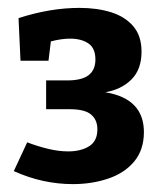

<svg xmlns="http://www.w3.org/2000/svg" viewBox="-20 -803 413 487"><path d="M165 -336Q88 -336 15 -369L49 -442Q75 -432 102 -425.5Q129 -419 153 -419Q185 -419 206 -432Q227 -445 227 -475Q227 -499 211 -512.5Q195 -526 157 -526H97V-599H150Q188 -599 205 -612.5Q222 -626 222 -652Q222 -681 204 -693Q186 -705 158 -705Q136 -705 109 -698L103 -649H32L27 -757Q107 -783 182 -783Q226 -783 261.5 -772Q297 -761 318 -736.5Q339 -712 339 -672Q339 -627 313.5 -601.5Q288 -576 247 -569Q345 -553 345 -468Q345 -423 320.5 -393.5Q296 -364 254.5 -350Q213 -336 165 -336Z"/></svg>

Font: Bitter
Style: Bold
Weight: 700
Designer: Sol Matas, and Bitter project Authors
Foundry: Sol Matas
Version: Version 2.001